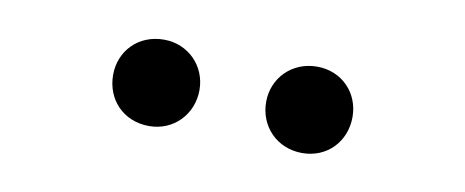

<svg xmlns="http://www.w3.org/2000/svg" viewBox="-30 -857 674 278"><g transform="rotate(10 307.5 -717.5)"><path d="M195 -654C231 -654 258 -682 258 -718C258 -753 231 -781 195 -781C157 -781 131 -753 131 -718C131 -682 157 -654 195 -654ZM420 -654C457 -654 483 -682 483 -718C483 -753 457 -781 420 -781C383 -781 356 -753 356 -718C356 -682 383 -654 420 -654Z"/></g></svg>

Font: Noto Sans JP Medium
Style: Regular
Weight: 500
Designer: Ryoko NISHIZUKA 西塚涼子 (kana, bopomofo & ideographs); Paul D. Hunt (Latin, Greek & Cyrillic); Sandoll Communications 산돌커뮤니
Foundry: Adobe
Version: Version 2.004;hotconv 1.0.118;makeotfexe 2.5.65603